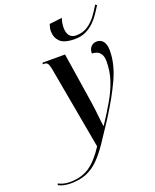

<svg xmlns="http://www.w3.org/2000/svg" viewBox="-319 -868 979 1210"><g transform="rotate(-20 170.5 -263.5)"><path d="M278 -606Q206 -606 178.5 -634Q151 -662 151 -704Q151 -724 160 -750L245 -760Q239 -743 236.5 -727.5Q234 -712 234 -698Q234 -663 249 -644Q264 -625 293 -625Q338 -625 371.5 -647.5Q405 -670 429 -703Q453 -736 471 -767L481 -759Q467 -737 449.5 -710.5Q432 -684 408 -660.5Q384 -637 352 -621.5Q320 -606 278 -606ZM-58 240Q-107 240 -140 222L-136 212Q-123 219 -104 224.5Q-85 230 -59 230Q17 230 70.5 194.5Q124 159 177 77L77 -478Q71 -507 64 -516.5Q57 -526 40 -526H32L34 -536H185L238 -195Q242 -171 245.5 -139.5Q249 -108 252 -79Q255 -50 258 -31H261Q307 -101 342 -161.5Q377 -222 396.5 -281Q416 -340 416 -405Q416 -438 405 -455Q394 -472 377.5 -478Q361 -484 346 -484Q346 -513 361.5 -529Q377 -545 399 -545Q428 -545 443.5 -524Q459 -503 459 -464Q459 -374 414.5 -277Q370 -180 296 -64Q246 13 207 70.5Q168 128 130.5 165.5Q93 203 48 221.5Q3 240 -58 240Z"/></g></svg>

Font: Noto Serif Display ExtraCondensed SemiBold
Style: Italic
Weight: 600
Width: 2
Italic angle: -12°
Designer: Monotype Design Team
Foundry: Monotype Imaging Inc.
Version: Version 2.009